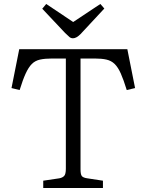

<svg xmlns="http://www.w3.org/2000/svg" viewBox="-20 -948 738 968"><path d="M198 0V-37L279 -49Q295 -52 303.5 -61Q312 -70 312 -98V-653H242Q206 -653 181.5 -647.5Q157 -642 140.5 -625.5Q124 -609 109.5 -577.5Q95 -546 79 -494L38 -504L77 -700H622L661 -504L619 -494Q603 -546 589 -577.5Q575 -609 558 -625.5Q541 -642 517 -647.5Q493 -653 458 -653H386V-94Q386 -69 392.5 -60.5Q399 -52 420 -49L499 -37V0ZM348 -755Q338 -755 330.5 -761Q323 -767 308 -782L193 -904L213 -928L349 -837L486 -928L506 -905L386 -776Q365 -755 348 -755Z"/></svg>

Font: Literata 12pt Light
Style: Regular
Weight: 300
Designer: Latin by Veronika Burian and Jose Scaglione. Greek by Irene Vlachou. Cyrillic by Vera Evstafieva.
Foundry: TypeTogether
Version: Version 3.002